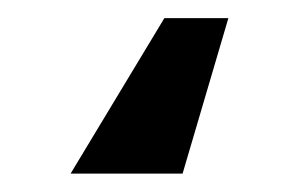

<svg xmlns="http://www.w3.org/2000/svg" viewBox="-20 21 326 210"><path d="M179.7 210.9H57.2L159.8 40.8H229.8Z"/></svg>

Font: Linik Sans SemiBold
Style: Regular
Weight: 600
Designer: Rasmus Andersson (font), Cristiano Sobral (main changes)
Foundry: rsms
Version: Version 3.018;June 1, 2022;FontCreator 14.0.0.2814 64-bit; t